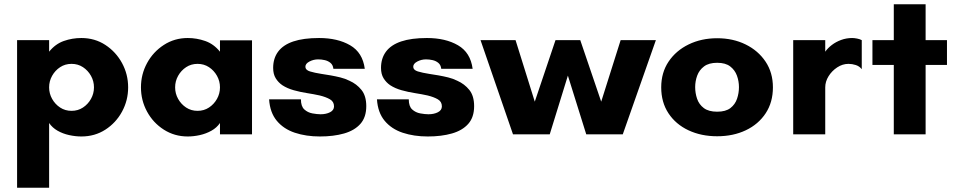

<svg xmlns="http://www.w3.org/2000/svg" viewBox="-20 -629 4479 899"><path d="M60 250V-441H210V-387Q239 -423 278.5 -437Q318 -451 361 -451Q424 -451 473.5 -418.5Q523 -386 551.5 -333.5Q580 -281 580 -220Q580 -159 551.5 -106.5Q523 -54 473.5 -22Q424 10 361 10Q333 10 303.5 3.5Q274 -3 249.5 -17Q225 -31 210 -53V250ZM315 -110Q345 -110 368.5 -125.5Q392 -141 406 -166Q420 -191 420 -220Q420 -249 406 -274Q392 -299 368.5 -314.5Q345 -330 315 -330Q285 -330 261.5 -314.5Q238 -299 224 -274Q210 -249 210 -220Q210 -191 224 -166Q238 -141 261.5 -125.5Q285 -110 315 -110Z M859 10Q797 10 747 -22Q697 -54 668.5 -106.5Q640 -159 640 -220Q640 -281 668.5 -333.5Q697 -386 747 -418.5Q797 -451 859 -451Q901 -451 941 -437Q981 -423 1010 -387V-440H1160V0H1010V-53Q995 -31 970 -17Q945 -3 916 3.5Q887 10 859 10ZM905 -110Q935 -110 958.5 -125.5Q982 -141 996 -166Q1010 -191 1010 -220Q1010 -249 996 -274Q982 -299 958.5 -314.5Q935 -330 905 -330Q875 -330 851.5 -314.5Q828 -299 814 -274Q800 -249 800 -220Q800 -191 814 -166Q828 -141 851.5 -125.5Q875 -110 905 -110Z M1478 10Q1413 10 1360.5 -7.5Q1308 -25 1276 -63.5Q1244 -102 1240 -164H1389Q1389 -131 1405 -116.5Q1421 -102 1443 -98Q1465 -94 1481 -94Q1507 -94 1525.5 -103.5Q1544 -113 1544 -131Q1544 -153 1525 -164Q1506 -175 1477 -182Q1450 -188 1418 -193Q1386 -198 1355.5 -206.5Q1325 -215 1302 -230Q1283 -243 1271 -262.5Q1259 -282 1259 -311Q1259 -356 1282.5 -387.5Q1306 -419 1353.5 -435Q1401 -451 1474 -451Q1561 -451 1619.5 -417Q1678 -383 1688 -307H1541Q1539 -325 1527.5 -334.5Q1516 -344 1500.5 -347.5Q1485 -351 1470 -351Q1448 -351 1429 -341Q1410 -331 1410 -317Q1410 -301 1431.5 -294.5Q1453 -288 1485 -283Q1506 -280 1528.5 -276Q1551 -272 1573.5 -266.5Q1596 -261 1616 -251Q1650 -236 1672.5 -208Q1695 -180 1695 -132Q1695 -80 1667.5 -49Q1640 -18 1591 -4Q1542 10 1478 10Z M1983 10Q1918 10 1865.5 -7.5Q1813 -25 1781 -63.5Q1749 -102 1745 -164H1894Q1894 -131 1910 -116.5Q1926 -102 1948 -98Q1970 -94 1986 -94Q2012 -94 2030.5 -103.5Q2049 -113 2049 -131Q2049 -153 2030 -164Q2011 -175 1982 -182Q1955 -188 1923 -193Q1891 -198 1860.5 -206.5Q1830 -215 1807 -230Q1788 -243 1776 -262.5Q1764 -282 1764 -311Q1764 -356 1787.5 -387.5Q1811 -419 1858.5 -435Q1906 -451 1979 -451Q2066 -451 2124.5 -417Q2183 -383 2193 -307H2046Q2044 -325 2032.5 -334.5Q2021 -344 2005.5 -347.5Q1990 -351 1975 -351Q1953 -351 1934 -341Q1915 -331 1915 -317Q1915 -301 1936.5 -294.5Q1958 -288 1990 -283Q2011 -280 2033.5 -276Q2056 -272 2078.5 -266.5Q2101 -261 2121 -251Q2155 -236 2177.5 -208Q2200 -180 2200 -132Q2200 -80 2172.5 -49Q2145 -18 2096 -4Q2047 10 1983 10Z M2382 0 2230 -441H2394L2484 -153L2581 -441H2697L2795 -153L2886 -441H3051L2896 0H2725L2639 -275L2554 0Z M3338 9Q3263 9 3203.5 -19Q3144 -47 3110 -98.5Q3076 -150 3076 -220Q3076 -289 3110.5 -340.5Q3145 -392 3204.5 -421Q3264 -450 3338 -450Q3412 -450 3471 -421Q3530 -392 3564.5 -340.5Q3599 -289 3599 -220Q3599 -150 3565 -98.5Q3531 -47 3472 -19Q3413 9 3338 9ZM3338 -106Q3378 -106 3400 -123Q3422 -140 3431 -166.5Q3440 -193 3440 -221Q3440 -249 3430.5 -275Q3421 -301 3399 -318Q3377 -335 3338 -335Q3299 -335 3276.5 -318Q3254 -301 3244.5 -275Q3235 -249 3235 -221Q3235 -193 3244 -166.5Q3253 -140 3275.5 -123Q3298 -106 3338 -106Z M3694 0V-441H3844V-387Q3856 -404 3875 -418.5Q3894 -433 3918.5 -442Q3943 -451 3970 -451Q3980 -451 3993 -448.5Q4006 -446 4015 -441V-305Q4004 -319 3987 -324.5Q3970 -330 3953 -330Q3925 -330 3900 -313.5Q3875 -297 3859.5 -272Q3844 -247 3844 -220V0Z M4165 0V-325H4065V-441H4165V-609H4314V-441H4414V-325H4314V0Z"/></svg>

Font: Teachers
Style: Bold
Weight: 700
Designer: Alfredo Marco Pradil, Chank Diesel
Version: Version 1.001